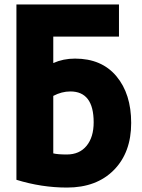

<svg xmlns="http://www.w3.org/2000/svg" viewBox="-20 -811 638 865"><path d="M220 -646V-527Q265 -547 318 -547Q438 -547 504.5 -467.5Q571 -388 571 -257Q571 -124 493 -45Q415 34 282 34Q167 34 54 -1V-791H516V-646ZM220 -379V-120Q240 -115 281 -115Q338 -115 370 -154Q402 -193 402 -260Q402 -399 297 -399Q258 -399 220 -379Z"/></svg>

Font: Repo
Style: ExtraBold
Weight: 800
Designer: Stefan Peev
Foundry: Context Ltd
Version: Version 001.000